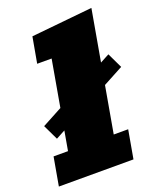

<svg xmlns="http://www.w3.org/2000/svg" viewBox="-172 -847 766 933"><g transform="rotate(-20 210.5 -381.0)"><path d="M-30.8 0 -4.9 -146.5H69.8L148.9 -596.7H74.2L98.1 -730L414.6 -761.7L306.2 -146.5H380.9L355 0ZM40 -221.7 2.4 -300.3 415 -521.5 452.6 -442.9Z"/></g></svg>

Font: Bevan
Style: Italic
Weight: 400
Italic angle: -10°
Designer: Vernon Adams
Foundry: Vernon Adams
Version: Version 2.100; ttfautohint (v1.8.3)